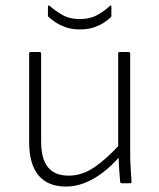

<svg xmlns="http://www.w3.org/2000/svg" viewBox="-20 -673 585 705"><path d="M222 12Q156 12 121.5 -29Q87 -70 87 -152V-476Q87 -482 93 -482H125Q131 -482 131 -476V-154Q131 -90 156 -59Q181 -28 232 -28Q281 -28 326 -58.5Q371 -89 423 -146L422 -101Q389 -63 355.5 -38Q322 -13 289 -0.5Q256 12 222 12ZM428 0Q422 0 421 -6Q419 -30 417.5 -53.5Q416 -77 415 -102L414 -124V-476Q414 -482 419 -482H452Q458 -482 458 -476V-115Q458 -87 459.5 -60Q461 -33 463 -6Q464 0 457 0ZM273 -565Q243 -565 220 -573.5Q197 -582 182 -592.5Q167 -603 159 -610Q156 -612 156 -618V-648Q156 -651 158 -652.5Q160 -654 163 -651Q178 -637 206 -620Q234 -603 273 -603Q312 -603 340 -619.5Q368 -636 383 -651Q386 -654 387.5 -652.5Q389 -651 389 -648V-618Q389 -616 389 -614Q389 -612 387 -610Q379 -602 364 -591.5Q349 -581 326.5 -573Q304 -565 273 -565Z"/></svg>

Font: Sofia Sans ExtraLight
Style: Regular
Weight: 250
Version: Version 4.100-B